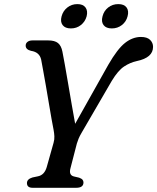

<svg xmlns="http://www.w3.org/2000/svg" viewBox="-20 -892 747 912"><path d="M376.5 -25.5Q376.5 0 342 0H135Q108 0 108 -22.5Q108 -41 134 -49L160 -54.5Q191 -60.5 202 -98.5L234.5 -214Q239 -229.5 238.2 -244.8Q237.5 -260 234.5 -275.5Q231 -292.5 225 -326.2Q219 -360 212 -402Q205 -444 197.8 -485.5Q190.5 -527 184.5 -560.2Q178.5 -593.5 175.5 -609Q167.5 -644.5 127.5 -650.5Q102.5 -656.5 102 -674.5Q101.5 -685.5 110.2 -692.8Q119 -700 134 -700H209.5Q240 -700 255.5 -687.5Q271 -675 276.5 -646.5Q280.5 -627 287.8 -586Q295 -545 303.8 -494Q312.5 -443 321.2 -392.5Q330 -342 337 -304L494.5 -584.5Q538 -660 574 -688.2Q610 -716.5 649.5 -716.5Q678.5 -716.5 692.8 -702.8Q707 -689 707 -669.5Q707 -618 630 -602Q598 -595 569.5 -576.2Q541 -557.5 511 -508L368 -262Q358 -245 353.2 -233.2Q348.5 -221.5 345 -210L315 -94Q305.5 -60.5 330.5 -54L356 -48Q368 -43.5 372.2 -38Q376.5 -32.5 376.5 -25.5ZM316.5 -757Q289.5 -757 277.5 -772.8Q265.5 -788.5 272.5 -814.5Q279.5 -840.5 300 -856.5Q320.5 -872.5 347.5 -872.5Q374.5 -872.5 386.2 -856.5Q398 -840.5 391.5 -814.5Q384.5 -789 364.2 -773Q344 -757 316.5 -757ZM511 -757Q484 -757 472 -772.8Q460 -788.5 467 -814.5Q473.5 -840.5 494 -856.5Q514.5 -872.5 542 -872.5Q569.5 -872.5 581.2 -856.5Q593 -840.5 586 -814.5Q579.5 -789 559 -773Q538.5 -757 511 -757Z"/></svg>

Font: Fraunces 9pt Soft
Style: Italic
Weight: 400
Italic angle: -16°
Version: Version 1.000;[0bf87f6ff]